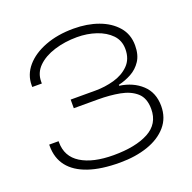

<svg xmlns="http://www.w3.org/2000/svg" viewBox="-126 -823 960 961"><g transform="rotate(-20 354.5 -343.0)"><path d="M354 12Q255 12 187.5 -11Q120 -34 85.5 -78Q51 -122 51 -186V-194H101V-188Q101 -112 164 -73Q227 -34 337 -34Q454 -34 523 -71Q592 -108 592 -187Q592 -245 559.5 -274Q527 -303 474 -313Q421 -323 358 -323H229V-369H362Q412 -369 460.5 -382.5Q509 -396 541 -428Q573 -460 573 -513Q573 -559 543.5 -589.5Q514 -620 466.5 -636Q419 -652 365 -652Q300 -652 244 -634.5Q188 -617 154.5 -584Q121 -551 121 -504V-494H70V-503Q70 -559 107.5 -603Q145 -647 211.5 -672.5Q278 -698 363 -698Q436 -698 495 -676.5Q554 -655 589.5 -614Q625 -573 625 -514Q625 -464 604 -432Q583 -400 550 -382Q517 -364 481 -356V-351Q552 -341 598 -298.5Q644 -256 644 -184Q644 -121 606 -77Q568 -33 502.5 -10.5Q437 12 354 12Z"/></g></svg>

Font: Archivo Expanded Thin
Style: Regular
Weight: 250
Width: 7
Designer: Hector Gatti
Foundry: Omnibus-Type
Version: Version 2.001